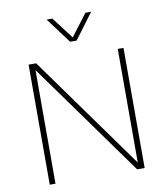

<svg xmlns="http://www.w3.org/2000/svg" viewBox="-95 -973 911 1052"><g transform="rotate(-10 360.0 -447.0)"><path d="M96 0V-668H138L592 -36V-668H624V0H582L128 -632V0ZM342 -752 236 -894H268L360 -773L452 -894H484L378 -752Z"/></g></svg>

Font: Gantari Thin
Style: Regular
Weight: 250
Designer: Anugrah Pasau
Foundry: Lafontype
Version: Version 1.000